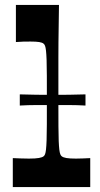

<svg xmlns="http://www.w3.org/2000/svg" viewBox="-20 -760 407 780"><path d="M32 0V-117.7Q48.3 -117 64 -116.4Q79.7 -115.7 97.4 -115.7Q124.7 -115.7 138.2 -118.2Q151.8 -120.7 157.1 -125Q160.8 -127.7 163.1 -133.7Q165.4 -139.7 166.9 -152.9Q168.4 -166 169.3 -190.5Q170.1 -214.9 170.3 -254.7Q170.4 -294.4 170.4 -353.6Q170.4 -412.1 170.3 -451.7Q170.1 -491.3 169.3 -515.9Q168.4 -540.5 166.9 -553.9Q165.4 -567.2 163.1 -573.5Q160.8 -579.8 157.1 -582.5Q151.8 -587.2 139.3 -589.2Q126.7 -591.2 104.1 -591.2Q88.4 -591.2 74.7 -590.9Q61 -590.5 44.6 -589.2V-740H219.6Q218.9 -690.2 218.4 -654.2Q217.9 -618.3 217.5 -588Q217.2 -557.6 217.2 -524.2Q217.2 -490.7 217.2 -446.7Q217.2 -402.8 217.2 -339.5Q217.2 -284.4 217.4 -247.3Q217.5 -210.2 218.5 -187.4Q219.5 -164.7 221 -152.2Q222.5 -139.7 224.9 -133.7Q227.2 -127.7 230.9 -125Q236.6 -120.4 249.9 -118Q263.3 -115.7 288.6 -115.7Q304.6 -115.7 318.1 -116.4Q331.6 -117 346.6 -117.7V0ZM60.4 -331.2V-376.6Q94.2 -375.6 127.3 -375.1Q160.5 -374.6 193.3 -374.6Q227.5 -374.6 260.8 -375.1Q294 -375.6 327.3 -376.6V-331.2Q294 -333.2 260.8 -333.2Q227.5 -333.2 193.3 -333.2Q160.5 -333.2 126.9 -333.2Q93.4 -333.2 60.4 -331.2Z"/></svg>

Font: Ojuju ExtraLight
Style: Regular
Weight: 200
Designer: Chisaokwu Joboson, Mirko Velimirovic
Foundry: Udi Foundry
Version: Version 1.000